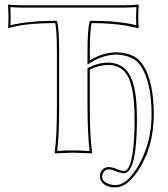

<svg xmlns="http://www.w3.org/2000/svg" viewBox="-20 -668 736 840"><path d="M229 -436Q229 -538.6 221.2 -566.9Q87.4 -566.9 17.1 -544.9L15.1 -548.8Q19 -577.1 15.6 -638.7Q15.6 -642.6 15.1 -645L17.1 -647.9Q41.5 -645 77.1 -645H524.9Q561 -645 585 -647.9L586.9 -645Q583 -592.3 586.4 -552.7Q586.9 -550.3 586.9 -548.8L585 -544.9Q585 -544.9 524.9 -557.1Q458.5 -566.9 380.9 -566.9Q373 -539.6 373 -436V-403.8Q430.2 -439 491.2 -439Q555.2 -437 588.9 -404.3Q646 -344.7 652.3 -196.3Q652.8 -181.6 652.8 -168Q652.8 -21.5 580.1 84.5Q564.5 106.4 548.8 122.1Q518.6 151.4 483.9 151.9Q439.9 151.9 422.4 123.5Q417 114.3 417 105Q417 77.1 440.4 65.9Q447.8 63 454.1 63Q473.6 63.5 488.8 70.8Q509.3 79.6 522 80.1Q564 80.1 568.8 -115.2Q569.3 -129.9 568.8 -142.1Q568.8 -287.6 536.1 -339.8Q527.8 -352.1 519 -360.4Q492.7 -383.8 454.1 -383.8Q412.6 -383.3 373 -363.8V-200.2Q373 -71.3 382.8 0L380.9 2.9Q379.4 2.9 300.8 0L220.2 2.9L219.2 0Q229 -68.4 229 -200.2ZM238.8 -436V-200.2Q238.8 -74.7 230 -7.8Q272.9 -10.3 300.8 -9.8Q329.1 -9.8 372.1 -7.3Q363.3 -78.6 362.8 -200.2V-370.1L368.7 -373Q411.1 -394 454.1 -394Q497.6 -393.1 525.9 -367.7Q577.1 -320.8 578.6 -172.9Q578.6 -160.2 579.1 -142.1Q578.1 88.4 522 89.8Q506.3 89.4 484.9 80.1H484.4Q469.7 73.2 454.1 73.2Q437 73.2 429.2 92.8Q427.2 99.1 426.8 105Q426.8 126.5 456.5 137.2Q469.7 141.6 483.9 142.1Q515.1 141.1 542 114.7Q582.5 74.7 612.8 -0.7Q643.1 -76.2 643.1 -168Q643.1 -307.1 596.2 -378.9Q588.9 -389.6 581.5 -397.5Q547.4 -426.8 491.2 -429.2Q431.6 -428.7 378.4 -395L362.8 -385.7V-436Q362.8 -540.5 371.6 -569.8L373.5 -577.1H380.9Q497.1 -577.1 576.2 -557.6Q574.2 -593.8 576.7 -637.2Q553.2 -635.3 524.9 -634.8H77.1Q48.3 -634.8 25.4 -637.2Q27.3 -593.8 25.9 -557.6Q106 -576.7 221.2 -577.1H228.5L230.5 -569.8Q238.8 -540.5 238.8 -436Z"/></svg>

Font: Linux Biolinum Outline O
Style: Bold
Weight: 700
Designer: Philipp H. Poll
Foundry: Philipp H. Poll
Version: Version 0.9.2